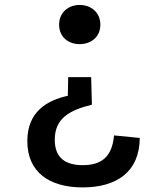

<svg xmlns="http://www.w3.org/2000/svg" viewBox="-20 -554 660 794"><path d="M309.5 -533.5C262.5 -533.5 224.5 -502.5 224.5 -452C224.5 -401 262.5 -371.5 309.5 -371.5C356.5 -371.5 395 -401 395 -452C395 -502.5 356.5 -533.5 309.5 -533.5ZM93 29.5C93 158.5 184.5 221 321.5 221C461.5 221 557 157.5 558 16.5L451.5 6C444 94 400 129 322.5 129C250 129 206.5 98.5 206.5 24C206.5 -65.5 268.5 -98.5 360 -121L357 -235H262L260.5 -158C175.5 -139 93 -93 93 29.5Z"/></svg>

Font: Monaspace Argon Medium
Style: Regular
Weight: 500
Designer: Riley Cran & the Lettermatic Team
Foundry: Lettermatic
Version: Version 1.000 (Monaspace Argon)